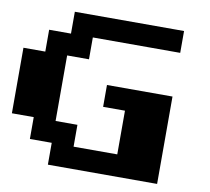

<svg xmlns="http://www.w3.org/2000/svg" viewBox="-92 -1103 1183 1082"><g transform="rotate(10 500.0 -562.5)"><path d="M250 -125V-250H125V-375H0V-750H125V-875H250V-1000H875V-875H375V-750H250V-375H375V-250H625V-500H500V-625H875V-125Z"/></g></svg>

Font: Press Start 2P
Style: Regular
Weight: 400
Designer: CodeMan38
Foundry: CodeMan38
Version: Version 3.000